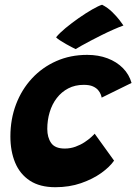

<svg xmlns="http://www.w3.org/2000/svg" viewBox="-20 -777 570 802"><path d="M456.5 -106Q438.4 -79.8 402.8 -54.2Q367.1 -28.8 318.4 -11.9Q269.6 5 211.2 5Q146.4 5 104.7 -22.4Q63 -49.9 43.2 -97.8Q23.4 -145.6 23.4 -206.8Q23.4 -279.2 47 -341.3Q70.6 -403.4 113.8 -449.8Q156.9 -496.1 215.4 -521.9Q273.9 -547.8 344.1 -547.8Q390.9 -547.8 429.1 -533.4Q467.2 -519 493.4 -492.6Q519.5 -466.1 529.5 -430.6L404.6 -369.2Q404.1 -373.4 401.1 -381.9Q398 -390.5 390.3 -400.1Q382.6 -409.6 368.2 -416.1Q353.8 -422.6 329.9 -422.6Q293.6 -422.6 265.2 -407.8Q236.9 -393 217.2 -367.4Q197.5 -341.8 187.5 -308.4Q177.5 -275.1 177.5 -238.4Q177.5 -203 193.6 -179.8Q209.8 -156.5 250.4 -156.5Q274.2 -156.5 295.5 -164.3Q316.8 -172.1 333.4 -183.1Q350 -194.1 361 -204.2Q372 -214.2 375.4 -218.6ZM406.4 -757.2Q430.1 -745 448.6 -726.9Q467 -708.9 479.3 -692.9Q491.6 -677 495.6 -670.5Q476.9 -663.8 453.5 -653.4Q430.1 -643.1 405.8 -631Q381.5 -618.9 359.4 -607.3Q337.4 -595.8 320.6 -586.3Q303.9 -576.9 296.1 -571.9Q292.1 -573.6 280.7 -579.5Q269.2 -585.4 255.8 -593Q242.2 -600.6 230.6 -608.3Q218.9 -616 214.2 -621.1Q227.8 -638.2 253.6 -659.6Q279.4 -681 309.1 -701.7Q338.8 -722.4 365.2 -737.6Q391.8 -752.8 406.4 -757.2Z"/></svg>

Font: Grandstander Thin
Style: Italic
Weight: 100
Italic angle: -15°
Designer: Tyler Finck
Foundry: Etcetera Type Co
Version: Version 1.200